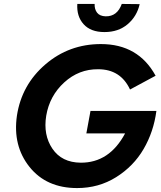

<svg xmlns="http://www.w3.org/2000/svg" viewBox="-20 -938 818 976"><path d="M373 -918H461Q460 -891 473.5 -873.5Q487 -856 517 -855Q576 -854 599 -918L690 -917Q676 -855 629 -815Q582 -775 511 -775Q441 -775 405 -815Q369 -855 373 -918ZM419 -260 440 -374H775Q761 -268 710 -180.5Q659 -93 570.5 -37.5Q482 18 372 18Q216 18 130 -89.5Q44 -197 66 -350Q90 -507 210.5 -610.5Q331 -714 493 -714Q683 -714 771 -553L641 -483Q593 -586 479 -586Q381 -587 306.5 -519Q232 -451 215 -350Q199 -252 246.5 -182Q294 -112 390 -111Q536 -110 616 -260Z"/></svg>

Font: Jost* 600 Semi
Style: Italic
Weight: 600
Italic angle: -10°
Version: Version 3.500